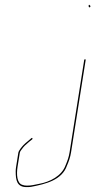

<svg xmlns="http://www.w3.org/2000/svg" viewBox="-20 -654 389 784"><path d="M327.3 -412C325.3 -412 324.1 -411 323.8 -409L264.1 -32C260.8 -11.6 255.2 3.4 247.7 21C232.1 64.4 184.2 89 138.6 97C118.9 100.5 110.3 104 90 104C83 104 77 103 72 101C48.5 94.9 47 57 51.6 27.5L60.8 -30C61.4 -34 63.7 -38.3 67.8 -43C78.6 -58.1 83.4 -61.6 98.9 -75L111.5 -85C114.3 -88.4 111.8 -93.1 108.3 -90L95.5 -79C86.4 -71.7 79.8 -65.8 75.7 -61.5C69.8 -55.1 56.3 -39.8 54.8 -30L45.6 28C44.6 34 44.1 40.2 44.1 46.5C44.1 81.1 48.7 110 88.6 110C95.9 110 102 109.7 106.7 109C166.7 97.4 233.3 81.4 253.5 22C261.1 4.5 266.9 -11.7 270.1 -32L329.8 -409C330.1 -411 329.3 -412 327.3 -412ZM346.3 -633C340.1 -640.3 340.4 -617.5 348.1 -625.5C351.4 -628.9 347.6 -631.4 346.3 -633Z"/></svg>

Font: Proton
Style: HlIt
Weight: 500
Version: Version 1.017